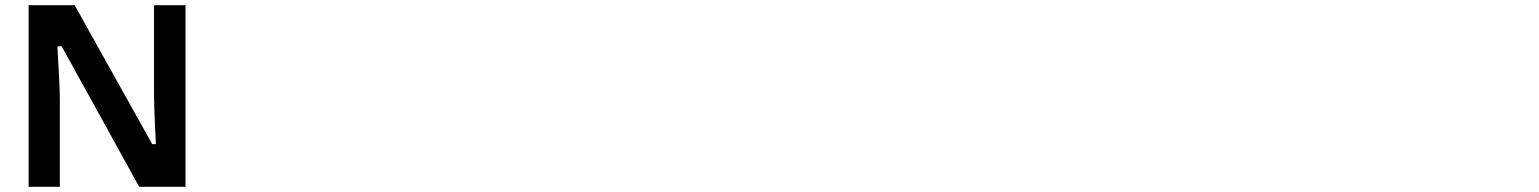

<svg xmlns="http://www.w3.org/2000/svg" viewBox="-20 -726 5914 738"><path d="M693 -706H572V-376C572 -337 574 -272 579 -179V-172H565L267 -706H90V-8H210V-336C210 -377 207 -445 201 -540V-548H217L515 -8H693Z"/></svg>

Font: Passageway
Style: Light
Weight: 700
Foundry: Ascender Corporation
Version: Version 1.11